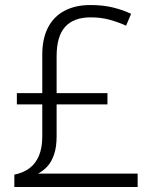

<svg xmlns="http://www.w3.org/2000/svg" viewBox="-20 -743 611 763"><path d="M339 -723Q390 -723 430 -713Q470 -703 501 -688L481 -641Q450 -655 416 -664.5Q382 -674 340 -674Q273 -674 239 -636.5Q205 -599 205 -519V-373H407V-328H205V-202Q205 -159 195 -129.5Q185 -100 168.5 -82Q152 -64 131 -53H527V0H37V-49Q72 -56 96.5 -74Q121 -92 134.5 -123.5Q148 -155 148 -201V-328H47V-373H148V-525Q148 -590 171 -634Q194 -678 237 -700.5Q280 -723 339 -723Z"/></svg>

Font: Noto Sans Cham Light
Style: Regular
Weight: 300
Version: Version 2.002